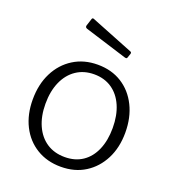

<svg xmlns="http://www.w3.org/2000/svg" viewBox="-138 -857 874 972"><g transform="rotate(20 299.0 -371.0)"><path d="M299 10Q225 10 168.5 -24.5Q112 -59 81 -120.5Q50 -182 50 -262Q50 -344 81.5 -406.5Q113 -469 169.5 -504.5Q226 -540 300 -540Q375 -540 430.5 -505Q486 -470 517 -407.5Q548 -345 548 -264Q548 -183 516.5 -121.5Q485 -60 429.5 -25Q374 10 299 10ZM301 -43Q357 -43 397 -70Q437 -97 458.5 -147Q480 -197 480 -264Q480 -332 458 -382.5Q436 -433 395.5 -460.5Q355 -488 300 -488Q245 -488 204 -460.5Q163 -433 140.5 -382.5Q118 -332 118 -264Q118 -197 140.5 -147Q163 -97 204 -70Q245 -43 301 -43ZM191 -747Q194 -754 201 -751L432 -659Q439 -656 436 -647L429 -627Q428 -622 425 -620.5Q422 -619 415 -621L187 -692Q175 -696 178 -707Z"/></g></svg>

Font: Libre Franklin Thin Light
Style: Regular
Weight: 300
Version: Version 3.000